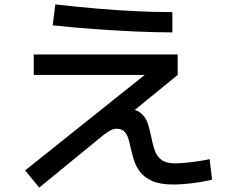

<svg xmlns="http://www.w3.org/2000/svg" viewBox="-20 -800 1040 871"><path d="M158 51 94 -27 674 -490 676 -460H133V-553H786V-460L520 -243L471 -249Q476 -278 495.5 -292.5Q515 -307 546 -307Q594 -307 617.5 -288Q641 -269 650.5 -239.5Q660 -210 666 -179Q672 -148 681 -120.5Q690 -93 711 -76Q732 -59 774 -59Q791 -59 819.5 -61.5Q848 -64 878.5 -68.5Q909 -73 931 -78L942 15Q914 22 881.5 27Q849 32 818.5 34.5Q788 37 765 37Q707 37 671.5 21.5Q636 6 616.5 -19Q597 -44 588 -73Q579 -102 573 -128Q568 -154 561.5 -173.5Q555 -193 543 -204.5Q531 -216 508 -216Q499 -216 489.5 -212.5Q480 -209 466 -199.5Q452 -190 428 -170ZM762 -653Q688 -653 597.5 -657Q507 -661 410.5 -668Q314 -675 219 -685L231 -780Q327 -769 420.5 -761Q514 -753 601 -749Q688 -745 762 -745Z"/></svg>

Font: M PLUS 1 Medium
Style: Regular
Weight: 500
Designer: Coji Morishita
Foundry: UNDERFOREST DESIGN
Version: Version 1.001